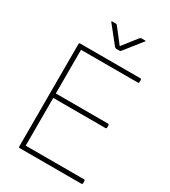

<svg xmlns="http://www.w3.org/2000/svg" viewBox="-236 -1101 1091 1230"><g transform="rotate(30 310.0 -486.5)"><path d="M578 -11V5Q578 13 570 13H114Q106 13 106 5V-753Q106 -761 114 -761H558Q567 -761 567 -753V-737Q567 -729 558 -729H139V-406H524Q533 -406 533 -397V-382Q533 -373 524 -373H139V-20H570Q578 -20 578 -11ZM221 -986H246Q255 -986 259 -980L342 -873L426 -980Q431 -986 439 -986H464Q472 -986 467 -980L366 -853Q362 -847 353 -847H332Q324 -847 319 -853L218 -980Q214 -986 221 -986Z"/></g></svg>

Font: LINE Seed JP_TTF Thin
Style: Regular
Weight: 250
Designer: LY Corporation & Fontrix & Fontworks
Version: Version 1.008